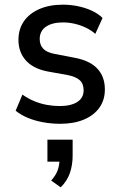

<svg xmlns="http://www.w3.org/2000/svg" viewBox="-20 -521 512 822"><path d="M238 9Q201 9 165 2.5Q129 -4 99 -16.5Q69 -29 47 -47L76 -116Q100 -99 126.5 -88Q153 -77 180.5 -72Q208 -67 235 -67Q284 -67 311 -84.5Q338 -102 338 -134Q338 -163 321 -178Q304 -193 268 -200L184 -215Q122 -227 90.5 -262.5Q59 -298 59 -350Q59 -396 82 -429.5Q105 -463 148 -482Q191 -501 250 -501Q282 -501 313.5 -494.5Q345 -488 372.5 -475.5Q400 -463 419 -444L388 -376Q370 -392 346.5 -403Q323 -414 298.5 -419.5Q274 -425 250 -425Q203 -425 176.5 -406.5Q150 -388 150 -354Q150 -328 165.5 -312Q181 -296 215 -290L298 -274Q364 -262 396.5 -227.5Q429 -193 429 -138Q429 -93 405.5 -60Q382 -27 339 -9Q296 9 238 9ZM240 281 199 252Q219 230 227 207.5Q235 185 235 158L255 171H183V77H291V145Q291 185 279.5 219Q268 253 240 281Z"/></svg>

Font: Nunito Sans 10pt SemiCondensed SemiBold
Style: Regular
Weight: 600
Width: 4
Designer: Vernon Adams
Foundry: Vernon Adams
Version: Version 3.101;gftools[0.9.27]